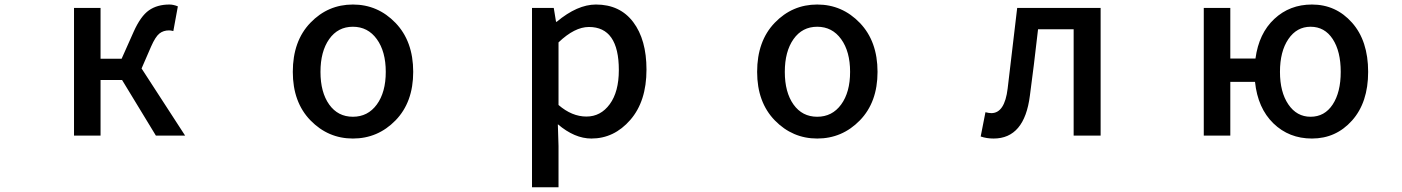

<svg xmlns="http://www.w3.org/2000/svg" viewBox="-20 -584 6040 827"><path d="M589.8 -289.1 777.3 0H651.4L505.9 -239.3H413.1V0H298.8V-549.8H413.1V-331.1H503.9L555.7 -447.3Q585.9 -514.6 621.6 -539.6Q657.2 -564.5 710 -564.5Q726.6 -564.5 746.1 -556.6L726.6 -450.2Q715.8 -453.1 708 -453.1Q683.6 -453.1 666.5 -439.5Q649.4 -425.8 630.9 -383.8Z M1500 12.7Q1393.6 12.7 1317.4 -65.4Q1241.2 -143.6 1241.2 -274.4Q1241.2 -407.2 1316.9 -485.8Q1392.6 -564.5 1500 -564.5Q1607.4 -564.5 1683.6 -485.4Q1759.8 -406.2 1759.8 -274.4Q1759.8 -143.6 1683.6 -65.4Q1607.4 12.7 1500 12.7ZM1397.9 -133.8Q1435.5 -81.1 1500 -81.1Q1564.5 -81.1 1603 -133.8Q1641.6 -186.5 1641.6 -274.4Q1641.6 -362.3 1603 -415.5Q1564.5 -468.8 1500 -468.8Q1435.5 -468.8 1397.9 -415.5Q1360.4 -362.3 1360.4 -274.4Q1360.4 -186.5 1397.9 -133.8Z M2271.5 222.7V-549.8H2365.2L2375 -490.2H2377.9Q2466.8 -564.5 2546.9 -564.5Q2650.4 -564.5 2707.5 -488.8Q2764.6 -413.1 2764.6 -284.2Q2764.6 -147.5 2694.8 -67.4Q2625 12.7 2527.3 12.7Q2455.1 12.7 2382.8 -48.8L2385.7 44.9V222.7ZM2505.9 -82Q2567.4 -82 2606.4 -135.3Q2645.5 -188.5 2645.5 -282.2Q2645.5 -467.8 2516.6 -467.8Q2455.1 -467.8 2385.7 -401.4V-131.8Q2443.4 -82 2505.9 -82Z M3500 12.7Q3393.6 12.7 3317.4 -65.4Q3241.2 -143.6 3241.2 -274.4Q3241.2 -407.2 3316.9 -485.8Q3392.6 -564.5 3500 -564.5Q3607.4 -564.5 3683.6 -485.4Q3759.8 -406.2 3759.8 -274.4Q3759.8 -143.6 3683.6 -65.4Q3607.4 12.7 3500 12.7ZM3397.9 -133.8Q3435.5 -81.1 3500 -81.1Q3564.5 -81.1 3603 -133.8Q3641.6 -186.5 3641.6 -274.4Q3641.6 -362.3 3603 -415.5Q3564.5 -468.8 3500 -468.8Q3435.5 -468.8 3397.9 -415.5Q3360.4 -362.3 3360.4 -274.4Q3360.4 -186.5 3397.9 -133.8Z M4259.8 12.7Q4229.5 12.7 4204.1 3.9L4224.6 -100.6Q4240.2 -96.7 4250 -96.7Q4307.6 -96.7 4320.3 -203.1Q4347.7 -433.6 4361.3 -549.8H4720.7V0H4604.5V-458H4451.2Q4432.6 -293.9 4416 -171.9Q4392.6 12.7 4259.8 12.7Z M5625 -81.1Q5685.5 -81.1 5720.2 -133.8Q5754.9 -186.5 5754.9 -274.4Q5754.9 -363.3 5720.2 -416Q5685.5 -468.8 5625 -468.8Q5565.4 -468.8 5529.3 -415.5Q5493.2 -362.3 5493.2 -274.4Q5493.2 -187.5 5529.3 -134.3Q5565.4 -81.1 5625 -81.1ZM5279.3 -332H5387.7Q5402.3 -440.4 5468.8 -502.4Q5535.2 -564.5 5630.9 -564.5Q5734.4 -564.5 5803.7 -486.3Q5873 -408.2 5873 -274.4Q5873 -142.6 5803.7 -64.9Q5734.4 12.7 5630.9 12.7Q5532.2 12.7 5464.8 -52.7Q5397.5 -118.2 5385.7 -231.4H5279.3V0H5165V-549.8H5279.3Z"/></svg>

Font: GenEi Gothic M SemiBold
Style: Regular
Weight: 500
Designer: o_tamon (Modified); [Source Han Sans]
Ryoko NISHIZUKA  (kana & ideographs); Paul D. Hunt (Latin, Greek & Cyrillic); Wenl
Version: Version 1.1a;Original Version 1.004